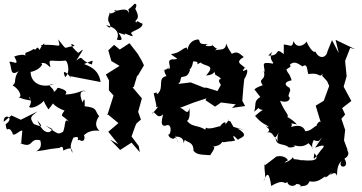

<svg xmlns="http://www.w3.org/2000/svg" viewBox="-22 -778 1931 1023"><path d="M258 -90C234 -53 197 -84 177 -137C207 -102 204 -99 158 -117C132 -155 144 -157 177 -184L89 -140L39 -163L-2 -129C-6 -179 62 -153 8 -116C16 -58 19 -118 44 -71C47 -41 82 -86 97 -82C88 -4 95 -7 84 -16C161 18 131 -47 194 -30C187 -35 214 7 170 28C254 18 198 21 294 10C282 27 313 -20 315 23C308 32 368 -13 363 37C353 7 349 2 369 -45C416 -58 378 -22 400 -33C441 -8 427 -75 421 -54C420 -47 441 -90 508 -81C464 -120 517 -170 506 -159C480 -190 501 -204 428 -212C430 -202 433 -278 419 -234C420 -224 383 -304 435 -291C414 -304 409 -280 327 -274C325 -278 349 -292 300 -307C276 -316 289 -303 265 -288C268 -310 214 -327 266 -330C203 -307 142 -332 141 -395C187 -401 221 -447 191 -440C226 -451 233 -424 247 -421C232 -475 248 -446 326 -455C336 -459 357 -393 325 -367C301 -424 350 -376 355 -363L353 -372C407 -362 460 -351 514 -341C504 -413 445 -428 426 -437C478 -458 475 -462 467 -434C397 -458 426 -488 384 -455C428 -524 429 -522 395 -496C349 -535 350 -558 376 -533C309 -528 343 -501 288 -568C301 -520 300 -538 238 -539C199 -541 186 -538 207 -528C230 -571 192 -527 190 -512C167 -543 177 -503 158 -517C113 -489 111 -507 113 -479C113 -491 75 -486 54 -477C90 -414 35 -462 28 -446C43 -423 28 -366 77 -399C47 -357 69 -338 45 -323C83 -303 99 -258 76 -260C100 -252 101 -249 144 -242C112 -286 162 -250 133 -209C144 -194 197 -218 218 -249C205 -253 209 -237 236 -195C271 -236 267 -243 253 -238C269 -202 345 -179 324 -192C294 -150 308 -171 346 -129C318 -153 329 -109 314 -76C285 -60 292 -62 220 -109Z M717 0 679 -51 699 -107 705 -120 729 -141 714 -182 734 -254 684 -313 691 -315 710 -379V-371L745 -430L733 -455L712 -491L668 -548L616 -514L586 -539L555 -510L571 -453L615 -427L542 -381L559 -349L558 -297L583 -269L550 -165L547 -173L609 -122L555 -76L608 -10L565 -34L618 21L679 -18L723 33ZM646 -592C624 -617 707 -563 679 -597C663 -611 741 -621 737 -652C708 -662 715 -672 703 -658C688 -677 736 -665 697 -734C676 -695 724 -758 695 -758C642 -701 667 -756 664 -705C660 -745 607 -718 583 -719C621 -739 577 -695 558 -710C574 -716 543 -684 559 -657C546 -687 592 -599 543 -644C621 -626 608 -580 600 -567C631 -560 634 -566 609 -604Z M1282 -85 1222 -102 1205 -132C1175 -132 1218 -161 1179 -115C1188 -151 1122 -87 1167 -102C1149 -114 1125 -92 1086 -94C1095 -70 1081 -117 1071 -87C1029 -116 996 -95 966 -147C971 -120 995 -138 987 -202C977 -151 954 -213 931 -201L1011 -232L1078 -254L1073 -244L1124 -210L1156 -232L1234 -222L1214 -203L1284 -213L1269 -241C1271 -267 1276 -340 1282 -372C1258 -321 1307 -389 1293 -408C1248 -383 1292 -430 1285 -414C1271 -435 1223 -443 1277 -474C1248 -498 1239 -512 1192 -478C1235 -488 1205 -487 1183 -546C1181 -501 1138 -520 1123 -508C1145 -536 1146 -496 1106 -542C1133 -530 1042 -527 1087 -544C1017 -536 1057 -573 1026 -567C967 -555 981 -485 973 -525C948 -521 936 -494 889 -490C909 -470 939 -463 907 -462C851 -465 901 -416 875 -409C881 -445 889 -407 842 -403C874 -409 838 -415 865 -373C813 -361 856 -313 817 -277C794 -292 840 -292 797 -281L811 -217C799 -193 848 -236 788 -171C800 -204 812 -133 847 -169C843 -146 828 -105 859 -108C895 -126 889 -72 881 -64C859 -58 911 -16 913 -56C919 -23 947 5 910 -50C985 -54 939 24 963 -34C971 -18 1010 -26 1009 26C1025 41 1030 46 1098 49C1122 13 1130 -1 1102 4C1170 0 1154 -30 1169 -20C1232 -31 1176 -18 1231 -29C1211 -63 1223 -58 1246 -33C1258 -47 1314 -51 1243 -94ZM1155 -326 1137 -293 1078 -311H1065L994 -339L929 -331C933 -347 935 -323 943 -366C963 -374 977 -364 991 -406C975 -404 1001 -403 1007 -451C1055 -452 1008 -421 1047 -445C1071 -421 1131 -436 1076 -376C1148 -380 1106 -431 1125 -380C1190 -342 1122 -374 1154 -327Z M1694 -45 1657 9C1692 -5 1721 -11 1689 21C1644 82 1647 77 1653 38C1674 62 1675 85 1585 75C1587 88 1608 75 1545 70C1518 103 1567 110 1538 59C1530 81 1465 102 1512 76C1507 64 1485 48 1451 56L1384 107L1394 85C1375 117 1404 159 1382 188C1404 129 1414 151 1423 213C1498 168 1491 212 1508 191C1517 221 1555 216 1560 197C1511 209 1604 190 1574 225C1583 200 1610 229 1627 188C1667 196 1686 178 1712 161C1712 161 1701 184 1748 139C1720 176 1755 131 1769 149C1781 181 1762 110 1797 81C1774 123 1848 120 1812 66C1821 55 1818 34 1803 73C1863 45 1815 13 1830 21L1811 -30L1817 -86L1797 -145L1817 -168L1801 -202L1850 -240L1809 -316L1825 -372L1818 -440L1817 -454L1844 -523L1870 -516L1766 -566L1783 -495L1747 -564L1723 -505C1716 -465 1675 -464 1659 -503C1659 -503 1644 -487 1609 -560C1621 -555 1564 -504 1542 -559C1533 -521 1531 -537 1490 -541V-490C1436 -532 1479 -478 1407 -482C1460 -529 1394 -486 1435 -443C1428 -449 1434 -439 1434 -439C1356 -451 1393 -434 1388 -376C1409 -424 1343 -370 1384 -398C1397 -345 1349 -364 1378 -324C1316 -303 1341 -293 1331 -305L1365 -261C1327 -239 1345 -220 1332 -183C1384 -222 1329 -200 1379 -192C1375 -191 1361 -182 1337 -160C1381 -110 1396 -118 1411 -100C1359 -117 1440 -91 1401 -72C1445 -83 1431 -10 1463 -72C1447 -36 1469 -1 1446 -45C1449 3 1488 -17 1515 6C1515 11 1577 4 1533 -6C1558 -2 1587 12 1622 -15C1673 37 1622 19 1650 -32C1683 -14 1693 -50 1657 -6ZM1694 -375 1721 -345 1732 -320 1703 -241 1660 -215 1687 -126C1679 -145 1641 -88 1683 -82C1666 -143 1653 -79 1604 -79C1604 -79 1596 -124 1528 -101C1546 -123 1506 -125 1560 -115C1540 -139 1477 -184 1482 -143C1540 -160 1500 -163 1470 -241C1529 -220 1534 -274 1501 -266L1511 -251C1526 -319 1528 -278 1521 -310C1490 -325 1493 -343 1532 -350C1517 -396 1513 -381 1504 -408C1505 -411 1539 -424 1521 -432C1545 -456 1565 -440 1590 -424C1618 -445 1613 -402 1621 -383C1686 -395 1675 -359 1698 -385Z"/></svg>

Font: Asimov Aggro
Style: Medium
Weight: 500
Designer: Google
Version: Version 2.000980; 2014